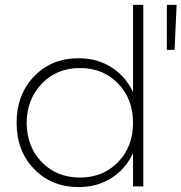

<svg xmlns="http://www.w3.org/2000/svg" viewBox="-20 -762 742 785"><path d="M523.9 -384.8V-742.2H565.9V0H523.9V-136.2Q494.1 -71.3 435.8 -34.2Q377.4 2.9 301.8 2.9Q190.9 2.9 119.4 -71Q47.9 -145 47.9 -259.8Q47.9 -375 119.1 -449.5Q190.4 -523.9 300.8 -523.9Q377.4 -523.9 435.8 -486.8Q494.1 -449.7 523.9 -384.8ZM662.1 -742.2H702.1L693.8 -558.1H662.1ZM307.1 -36.1Q401.4 -36.1 462.6 -99.1Q523.9 -162.1 523.9 -259.8Q523.9 -357.4 462.6 -420.7Q401.4 -483.9 307.1 -483.9Q212.9 -483.9 151.4 -420.4Q89.8 -356.9 88.9 -259.8Q89.8 -162.1 150.9 -99.1Q211.9 -36.1 307.1 -36.1Z"/></svg>

Font: Montserrat-Arabic ExtraLight
Style: Regular
Weight: 275
Designer: Mohamed Gaber
Foundry: Kief Type Foundry
Version: Version 5.008;PS 005.008;hotconv 1.0.88;makeotf.lib2.5.64775